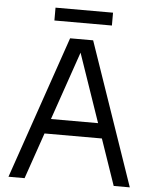

<svg xmlns="http://www.w3.org/2000/svg" viewBox="-57 -891 749 938"><g transform="rotate(5 317.5 -421.5)"><path d="M261 -700H374L615 0H536L303 -678H333L99 0H20ZM161 -299H474V-226H161ZM177 -843H459V-780H177Z"/></g></svg>

Font: Uncut Sans Variable
Style: Regular
Weight: 400
Designer: Kasper Nordkvist
Foundry: UNCUT.wtf
Version: Version 1.304;Glyphs 3.2 (3246)